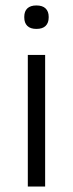

<svg xmlns="http://www.w3.org/2000/svg" viewBox="-20 -684 268 704"><path d="M82 0V-482.5H145.5V0ZM113.5 -578Q91.5 -578 80.2 -589Q69 -600 69 -620V-622.5Q69 -642.5 80.2 -653.2Q91.5 -664 113.5 -664Q136 -664 147.2 -653Q158.5 -642 158.5 -622.5V-620Q158.5 -600 147.2 -589Q136 -578 113.5 -578Z"/></svg>

Font: Anek Gujarati SemiExpanded Light
Style: Regular
Weight: 300
Width: 6
Designer: Mrunmayee Ghaisas (Gujarati), Yesha Goshar (Latin)
Foundry: Ek Type
Version: Version 1.003